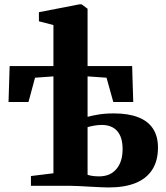

<svg xmlns="http://www.w3.org/2000/svg" viewBox="-20 -838 750 866"><path d="M470 7.5Q458 7.5 435 6.5Q412 5.5 385.2 4Q358.5 2.5 334 1.2Q309.5 0 294.5 0H119.5V-44L221 -56.5V-493.5L138 -487.5L108.5 -378H18.5L23.5 -540H221V-725L155.5 -742V-783L338.5 -818.5H348L375 -798.5V-540H576L581 -378H491L460.5 -487.5L375 -493.5V-311Q392 -316 422.8 -321.2Q453.5 -326.5 493 -326.5Q559 -326.5 603.2 -309.2Q647.5 -292 670 -257.8Q692.5 -223.5 692.5 -172.5Q692.5 -113 666.8 -72.8Q641 -32.5 591.5 -12.5Q542 7.5 470 7.5ZM427 -42.5Q477 -42.5 505 -75.5Q533 -108.5 533 -165.5Q533 -219 508.8 -246.8Q484.5 -274.5 439 -274.5Q421.5 -274.5 402.8 -271Q384 -267.5 375 -264.5V-49.5Q384 -46.5 397.2 -44.5Q410.5 -42.5 427 -42.5Z"/></svg>

Font: Merriweather 72pt ExtraBold
Style: Regular
Weight: 800
Version: Version 2.100